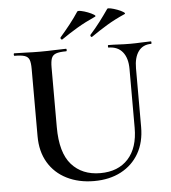

<svg xmlns="http://www.w3.org/2000/svg" viewBox="-56 -850 813 914"><g transform="rotate(-5 350.5 -392.5)"><path d="M571 -503Q571 -555 547.5 -584Q524 -613 480 -613Q478 -613 478 -619Q478 -625 480 -625Q505 -625 530.5 -623.5Q556 -622 586 -622Q612 -622 637.5 -623.5Q663 -625 684 -625Q686 -625 686 -619Q686 -613 684 -613Q644 -613 623 -584Q602 -555 602 -503V-223Q602 -150 571.5 -97Q541 -44 486 -15Q431 14 357 14Q284 14 227 -14.5Q170 -43 138.5 -96Q107 -149 107 -222V-544Q107 -573 101.5 -587.5Q96 -602 79.5 -607.5Q63 -613 31 -613Q28 -613 28 -619Q28 -625 31 -625Q56 -625 87.5 -623.5Q119 -622 154 -622Q191 -622 222 -623.5Q253 -625 278 -625Q281 -625 281 -619Q281 -613 278 -613Q245 -613 229 -607Q213 -601 207.5 -586Q202 -571 202 -542V-257Q202 -135 252.5 -78Q303 -21 390 -21Q475 -21 523 -73.5Q571 -126 571 -222ZM265 -671Q261 -669 258 -673.5Q255 -678 257 -681Q283 -711 305.5 -739.5Q328 -768 347 -797Q350 -801 365 -798Q380 -795 397 -788.5Q414 -782 425 -775Q436 -768 429 -765Q380 -743 342 -720.5Q304 -698 265 -671ZM407 -671Q403 -669 400.5 -673.5Q398 -678 400 -681Q426 -710 448 -739Q470 -768 490 -797Q492 -801 506.5 -798Q521 -795 538.5 -788.5Q556 -782 566.5 -775Q577 -768 570 -765Q522 -744 484 -721Q446 -698 407 -671Z"/></g></svg>

Font: Cormorant Light SemiBold
Style: Regular
Weight: 600
Version: Version 4.000